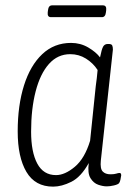

<svg xmlns="http://www.w3.org/2000/svg" viewBox="-20 -689 505 716"><path d="M178 7Q111 7 78.5 -48Q46 -103 46 -199Q46 -296 69.5 -370.5Q93 -445 137.5 -487Q182 -529 245 -529Q280 -529 309 -512Q338 -495 353 -475Q359 -505 364.5 -515Q370 -525 382 -525H385Q396 -525 398.5 -519.5Q401 -514 401 -504L356 -90Q353 -60 363 -49.5Q373 -39 392 -39Q406 -39 413.5 -41.5Q421 -44 426 -44Q432 -44 432 -35Q431 -27 429 -18.5Q427 -10 424 -6Q420 -1 405 2.5Q390 6 378 6Q364 6 346.5 0Q329 -6 317.5 -24.5Q306 -43 311 -81Q282 -29 246 -11Q210 7 178 7ZM189 -36Q222 -36 259 -67Q296 -98 316 -164L337 -367Q339 -380 341 -398Q343 -416 344 -428Q327 -454 300.5 -470.5Q274 -487 242 -487Q195 -487 162.5 -450.5Q130 -414 113 -348.5Q96 -283 96 -198Q96 -122 119 -79Q142 -36 189 -36ZM170 -625Q156 -625 158 -643L159 -651Q161 -669 174 -669H364Q378 -669 376 -651L375 -643Q373 -625 360 -625Z"/></svg>

Font: Asap Condensed Condensed ExtraLight
Style: Italic
Weight: 200
Width: 3
Italic angle: -6°
Designer: Pablo Cosgaya
Foundry: Omnibus-Type
Version: Version 3.001; ttfautohint (v1.8.4.7-5d5b)